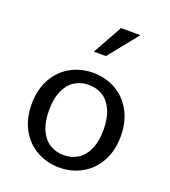

<svg xmlns="http://www.w3.org/2000/svg" viewBox="-147 -913 914 1032"><g transform="rotate(20 310.0 -397.0)"><path d="M55.2 -258.8Q55.2 -341.7 89.2 -403.2Q123.3 -464.7 181.6 -497.1Q239.8 -529.5 310 -529.5Q380.2 -529.5 438.4 -497.1Q496.7 -464.7 530.8 -403.2Q564.8 -341.7 564.8 -258.8Q564.8 -175.8 530.8 -114.3Q496.7 -52.8 438.4 -20.4Q380.2 12 310 12Q239.8 12 181.6 -20.4Q123.3 -52.8 89.2 -114.3Q55.2 -175.8 55.2 -258.8ZM465.7 -259.7Q465.7 -326.8 445.2 -371.9Q424.8 -417 389.8 -438.7Q354.7 -460.3 310 -460.3Q265.3 -460.3 230.2 -438.7Q195.2 -417 174.8 -371.9Q154.3 -326.8 154.3 -259.7Q154.3 -192.3 174.8 -147.3Q195.2 -102.3 230.2 -80.7Q265.3 -59 310 -59Q354.7 -59 389.8 -80.7Q424.8 -102.3 445.2 -147.3Q465.7 -192.3 465.7 -259.7ZM478.2 -806.2H367.3L272.8 -637.2H342.3Z"/></g></svg>

Font: Monaspace Xenon Var ExtraLight
Style: Regular
Weight: 200
Designer: Riley Cran and the Lettermatic Team
Version: Version 1.200 (Monaspace Xenon Var)